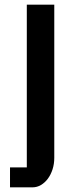

<svg xmlns="http://www.w3.org/2000/svg" viewBox="-20 -531 329 815"><path d="M93.8 179.7V-511.2H210.4V139.2Q210.4 165 203.1 187.7Q195.8 210.4 183.3 227.3Q170.9 244.1 154.1 254.2Q137.2 264.2 118.2 264.2H22.5V179.7Z"/></svg>

Font: Atomic Age
Style: Regular
Weight: 400
Designer: James Grieshaber
Foundry: James Grieshaber
Version: Version 1.008; ttfautohint (v1.4.1) -l 6 -r 46 -G 0 -x 0 -H 